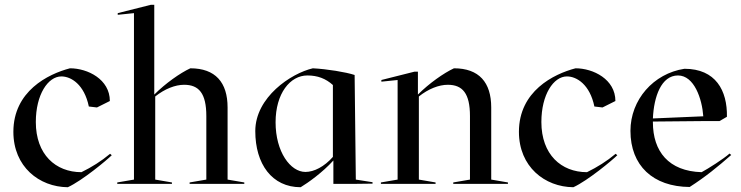

<svg xmlns="http://www.w3.org/2000/svg" viewBox="-20 -770 3102 804"><path d="M352 -324 386 -320 440 -347C440 -438 347 -484 273 -484C181 -460 36 -388 36 -218C36 -72 144 13 264 14C325 -14 428 -100 448 -120L441 -126C404 -95 364 -70 321 -49C213 -49 130 -123 130 -259C130 -374 181 -450 237 -450C278 -450 333 -416 352 -324Z M471 0H700V-6L630 -18V-366C670 -398 714 -415 751 -415C813 -415 844 -379 844 -284V-18L774 -6V0H1003V-6L933 -18V-320C933 -425 882 -484 777 -484C734 -464 673 -421 626 -374V-750H612L473 -715V-708L541 -715V-18L471 -6Z M1049 -221C1049 -83 1119 14 1239 14C1269 -4 1331 -48 1376 -98V0H1460L1540 -1V-7L1470 -18L1465 -456C1429 -468 1349 -481 1290 -484C1199 -463 1049 -363 1049 -221ZM1134 -258C1134 -379 1195 -454 1267 -454C1310 -454 1344 -441 1374 -414V-113C1338 -72 1295 -50 1259 -50C1196 -50 1134 -134 1134 -258Z M1948 -284V-18L1878 -6V0H2107V-6L2037 -18V-320C2037 -425 1986 -484 1881 -484C1838 -464 1777 -421 1730 -374V-470H1716L1577 -435V-428L1645 -435V-18L1575 -6V0H1804V-6L1734 -18V-366C1774 -398 1818 -415 1855 -415C1917 -415 1948 -379 1948 -284Z M2469 -324 2503 -320 2557 -347C2557 -438 2464 -484 2390 -484C2298 -460 2153 -388 2153 -218C2153 -72 2261 13 2381 14C2442 -14 2545 -100 2565 -120L2558 -126C2521 -95 2481 -70 2438 -49C2330 -49 2247 -123 2247 -259C2247 -374 2298 -450 2354 -450C2395 -450 2450 -416 2469 -324Z M2926 -263H2993L3024 -281C3026 -391 2977 -482 2846 -482C2716 -462 2620 -352 2620 -222C2620 -77 2714 12 2868 13C2935 -30 2986 -72 3042 -121L3035 -127C3009 -104 2946 -64 2918 -49C2780 -53 2714 -136 2714 -258V-261ZM2714 -274C2718 -365 2749 -454 2819 -454C2887 -454 2920 -356 2925 -283Z"/></svg>

Font: Mazius Display
Style: Regular
Weight: 400
Designer: Alberto Casagrande & Collletttivo
Foundry: Collletttivo
Version: Version 2.000;Glyphs 3.2 (3217)